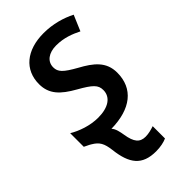

<svg xmlns="http://www.w3.org/2000/svg" viewBox="-242 -619 928 928"><g transform="rotate(-45 222.0 -154.5)"><path d="M239 240C269 240 296 234 313 226V142C295 148 274 154 253 154C214 154 195 131 186 74C182 50 177 24 163 10C297 8 375 -53 375 -162C375 -237 326 -275 258 -312C192 -349 174 -367 174 -399C174 -439 208 -464 259 -464C312 -464 354 -447 390 -429L424 -509C379 -532 322 -549 258 -549C141 -549 68 -488 68 -390C68 -322 107 -283 180 -242C249 -203 268 -185 268 -150C268 -102 226 -73 156 -73C101 -73 45 -93 7 -116V-23C19 -16 30 -13 42 -5C76 15 88 36 94 85C106 190 144 240 239 240Z"/></g></svg>

Font: Noto Sans Medium
Style: Italic
Weight: 500
Italic angle: -12°
Designer: Monotype Design Team
Foundry: Monotype Imaging Inc.
Version: Version 2.013